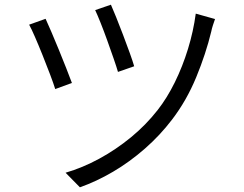

<svg xmlns="http://www.w3.org/2000/svg" viewBox="-20 -767 1040 817"><path d="M452 -747Q460 -729 474 -694.5Q488 -660 503.5 -619Q519 -578 532 -542Q545 -506 551 -485L482 -461Q476 -482 463.5 -518Q451 -554 436.5 -594.5Q422 -635 408 -670Q394 -705 385 -724ZM895 -686Q891 -675 886 -659.5Q881 -644 879 -633Q856 -538 815 -438.5Q774 -339 712 -258Q661 -191 596.5 -134.5Q532 -78 461.5 -36.5Q391 5 320 30L259 -32Q331 -53 402 -91.5Q473 -130 537 -182.5Q601 -235 651 -299Q691 -350 724 -417Q757 -484 780 -559Q803 -634 813 -709ZM174 -687Q183 -667 198.5 -631.5Q214 -596 230.5 -555Q247 -514 262 -476.5Q277 -439 286 -414L215 -388Q208 -411 193 -450.5Q178 -490 161 -532.5Q144 -575 128.5 -610.5Q113 -646 104 -662Z"/></svg>

Font: Source Han Sans SC Normal
Style: Regular
Weight: 350
Designer: Ryoko NISHIZUKA 西塚涼子 (kana, bopomofo & ideographs); Paul D. Hunt (Latin, Greek & Cyrillic); Sandoll Communications 산돌커뮤니
Foundry: Adobe
Version: Version 2.004;hotconv 1.0.118;makeotfexe 2.5.65603